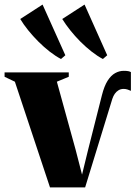

<svg xmlns="http://www.w3.org/2000/svg" viewBox="-44 -819 592 839"><path d="M174.5 0 21 -462 -24 -483.5V-502.5H256.5V-483.5L204.5 -462L286.5 -164.5L314.5 -56L341 -164.5L401.5 -403.5Q411.5 -443 426.2 -466.2Q441 -489.5 459.2 -499.5Q477.5 -509.5 496.5 -509.5Q510 -509.5 516.8 -508Q523.5 -506.5 528 -504V-422Q523 -424.5 514.2 -427.5Q505.5 -430.5 496.5 -430.5Q483.5 -430.5 473.8 -424.5Q464 -418.5 457.5 -409Q451 -399.5 447 -387.5L328 0ZM222 -561.5Q199 -573.5 173.5 -593.2Q148 -613 123.8 -637.2Q99.5 -661.5 79 -687Q58.5 -712.5 44.5 -736L142 -799L241.5 -577.5L223 -561.5ZM405 -561.5Q382 -573.5 356.8 -593.2Q331.5 -613 307.2 -637.2Q283 -661.5 262.8 -687Q242.5 -712.5 228 -736L325.5 -799L424.5 -577.5L406 -561.5Z"/></svg>

Font: Merriweather 144pt ExtraBold
Style: Regular
Weight: 800
Version: Version 2.100